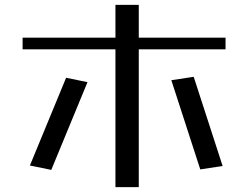

<svg xmlns="http://www.w3.org/2000/svg" viewBox="-20 -732 1018 790"><path d="M191 -33 340 -394 252 -412 103 -51ZM804 -35 896 -49 777 -416 685 -402ZM551 -712H455V-577H73V-529H455V38H551V-529H908V-577H551Z"/></svg>

Font: LXGW Marker Gothic
Style: Regular
Weight: 400
Version: Version 1.001